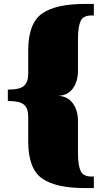

<svg xmlns="http://www.w3.org/2000/svg" viewBox="-20 -739 499 980"><path d="M378 -539V-379Q378 -323 351.5 -287Q325 -251 276 -250Q325 -248 351.5 -212Q378 -176 378 -121V41Q378 103 391 132.5Q404 162 446 162H459V221H415Q263 221 193.5 171Q124 121 124 -17V-145Q124 -186 102.5 -204.5Q81 -223 29 -223H20V-282H29Q81 -282 102.5 -301Q124 -320 124 -362V-481Q124 -619 193.5 -669Q263 -719 415 -719H459V-660H446Q404 -660 391 -630.5Q378 -601 378 -539Z"/></svg>

Font: Sarpanch Black
Style: Regular
Weight: 900
Designer: Manushi Parikh (Devanagari and Latin), Jyotish Sonowal (Devanagari)
Foundry: Indian Type Foundry
Version: Version 2.004;PS 1.0;hotconv 1.0.78;makeotf.lib2.5.61930; tt